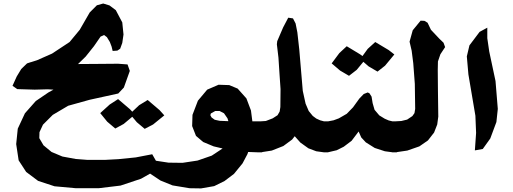

<svg xmlns="http://www.w3.org/2000/svg" viewBox="-20 -878 2863 1071"><path d="M479.5 -321.3 639.6 -356.4 670.9 -389.6 704.1 -482.4 691.4 -518.6 638.7 -522.5 521.5 -521.5 378.9 -520.5 214.8 -524.4 151.4 -531.2 130.9 -524.4 98.6 -493.2 73.2 -451.2 49.8 -399.4 76.2 -380.9 173.8 -377.9 246.1 -379.9 278.3 -377.9 250 -362.3 179.7 -314.5 119.1 -246.1 79.1 -160.2 70.3 -74.2 84 16.6 126 81.1 192.4 130.9 284.2 161.1 403.3 171.9H530.3L652.3 157.2L766.6 119.1L863.3 64.5L852.5 23.4L829.1 -17.6L737.3 0L640.6 9.8L567.4 13.7H465.8L402.3 8.8L328.1 -4.9L267.6 -30.3L222.7 -67.4L199.2 -107.4L200.2 -140.6L219.7 -182.6L274.4 -237.3L360.4 -288.1Z M803.7 -320.3 755.9 -291 717.8 -254.9 705.1 -268.6 638.7 -325.2 591.8 -294.9 539.1 -247.1 578.1 -199.2 623 -161.1 669.9 -186.5 717.8 -226.6 743.2 -196.3 787.1 -159.2 834 -183.6 896.5 -234.4 870.1 -263.7ZM130.9 -524.4 198.2 -500 374 -480.5 458 -562.5 503.9 -620.1 541 -673.8 560.5 -682.6 576.2 -670.9 592.8 -643.6 602.5 -618.2 608.4 -593.8 634.8 -595.7 650.4 -606.4 662.1 -638.7 668.9 -685.5 662.1 -752.9 626 -821.3 590.8 -847.7 555.7 -858.4 520.5 -848.6 480.5 -808.6 424.8 -711.9 368.2 -643.6 270.5 -579.1 186.5 -542Z M813.5 87.9 875 128.9 942.4 156.2 1037.1 171.9 1101.6 172.9 1174.8 160.2 1232.4 131.8 1285.2 91.8 1333 33.2 1360.4 -18.6 1364.3 -30.3 1418.9 -28.3H1440.4L1460.9 -37.1L1468.8 -68.4L1467.8 -143.6L1452.1 -187.5L1431.6 -201.2H1417H1387.7L1379.9 -261.7L1354.5 -329.1L1305.7 -383.8L1258.8 -403.3L1199.2 -405.3L1135.7 -377.9L1084 -316.4L1053.7 -237.3L1051.8 -174.8L1073.2 -120.1L1113.3 -85.9L1171.9 -61.5L1221.7 -49.8L1161.1 -9.8L1082 17.6L998 30.3L919.9 29.3L849.6 18.6L820.3 59.6ZM1253.9 -202.1 1205.1 -204.1 1177.7 -210 1160.2 -222.7 1153.3 -235.4 1156.2 -245.1 1180.7 -258.8H1205.1L1229.5 -246.1L1249 -217.8Z M1624 -118.2 1655.3 -83 1700.2 -50.8 1744.1 -34.2 1787.1 -28.3H1808.6L1829.1 -37.1L1838.9 -68.4L1837.9 -143.6L1822.3 -187.5L1801.8 -201.2H1787.1L1765.6 -207L1744.1 -216.8L1724.6 -231.4L1702.1 -258.8L1684.6 -299.8L1668.9 -371.1L1649.4 -601.6L1638.7 -697.3L1628.9 -747.1L1614.3 -775.4L1587.9 -779.3L1559.6 -725.6L1526.4 -648.4L1524.4 -630.9L1533.2 -556.6L1539.1 -465.8L1544.9 -380.9L1543.9 -281.2L1540 -255.9L1528.3 -235.4L1501 -217.8L1462.9 -203.1L1433.6 -201.2H1410.2L1392.6 -191.4L1382.8 -158.2L1386.7 -68.4L1399.4 -39.1L1416 -28.3H1433.6L1496.1 -38.1L1560.5 -63.5L1609.4 -99.6Z M1949.2 -279.3 1914.1 -243.2 1870.1 -217.8 1840.8 -207 1810.5 -201.2H1780.3L1762.7 -191.4L1752.9 -158.2L1756.8 -68.4L1769.5 -39.1L1786.1 -28.3H1808.6L1858.4 -40L1897.5 -59.6L1941.4 -92.8L1980.5 -144.5L1995.1 -111.3L2020.5 -84L2070.3 -52.7L2127 -34.2L2170.9 -28.3H2192.4L2212.9 -37.1L2220.7 -68.4L2219.7 -143.6L2204.1 -187.5L2183.6 -201.2H2168.9L2148.4 -206.1L2126 -215.8L2095.7 -234.4L2069.3 -265.6L2058.6 -302.7L2052.7 -338.9L2041 -357.4L2031.2 -362.3L2008.8 -353.5L1984.4 -328.1ZM2073.2 -643.6 2031.2 -605.5 2002 -565.4 1988.3 -575.2 1914.1 -620.1 1873 -582 1830.1 -524.4 1877 -484.4 1926.8 -455.1 1969.7 -488.3 2006.8 -533.2 2036.1 -507.8 2085.9 -478.5 2127.9 -511.7 2179.7 -574.2 2148.4 -598.6Z M2418.9 -183.6 2424.8 -227.5 2422.9 -371.1 2421.9 -487.3 2422.9 -535.2 2436.5 -575.2 2462.9 -615.2 2454.1 -639.6 2430.7 -662.1 2383.8 -711.9 2365.2 -751 2347.7 -761.7 2326.2 -762.7 2282.2 -709 2264.6 -645.5 2276.4 -594.7 2285.2 -525.4 2293.9 -410.2 2295.9 -270.5 2292 -247.1 2280.3 -230.5 2251 -210.9 2218.8 -203.1 2185.5 -201.2H2162.1L2144.5 -191.4L2134.8 -158.2L2138.7 -68.4L2151.4 -39.1L2168 -28.3H2185.5L2252 -38.1L2319.3 -61.5L2367.2 -94.7L2401.4 -138.7Z M2655.3 -700.2 2598.6 -625 2584 -563.5 2592.8 -462.9 2631.8 -232.4 2635.7 -136.7 2628.9 -39.1 2672.9 -46.9 2714.8 -105.5 2749 -197.3 2756.8 -270.5 2744.1 -425.8 2709 -590.8 2698.2 -665V-723.6Z"/></svg>

Font: MaokenAssortedSans-TC
Style: Regular
Weight: 500
Version: Version 0.83